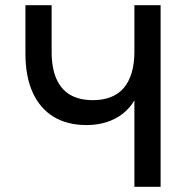

<svg xmlns="http://www.w3.org/2000/svg" viewBox="-20 -720 732 740"><path d="M498 0V-333Q480.5 -303.5 453.8 -282.2Q427 -261 391.5 -249.5Q356 -238 313 -238Q239 -238 186.5 -270Q134 -302 106 -363.5Q78 -425 78 -514V-700H179V-521Q179 -459 196.8 -417.5Q214.5 -376 249.8 -355Q285 -334 338 -334Q377 -334 407 -345.8Q437 -357.5 457 -381Q477 -404.5 487.5 -439.5Q498 -474.5 498 -521V-700H599V0Z"/></svg>

Font: Overpass Medium
Style: Regular
Weight: 500
Designer: Delve Withrington, Dave Bailey, Thomas Jockin
Foundry: Delve Fonts LLC
Version: Version 4.000